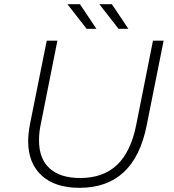

<svg xmlns="http://www.w3.org/2000/svg" viewBox="-20 -895 833 920"><path d="M115 -219Q115 -252 123 -297L204 -700H255L175 -298Q167 -262 167 -222Q167 -134 218 -88Q269 -42 364 -42Q474 -42 540.5 -104.5Q607 -167 633 -298L713 -700H764L683 -295Q624 5 361 5Q244 5 179.5 -54Q115 -113 115 -219ZM303 -875H363L442 -757H395ZM456 -875H516L595 -757H548Z"/></svg>

Font: Idrija
Style: Italic
Weight: 300
Italic angle: -11.3°
Designer: Julieta Ulanovsky
Foundry: Julieta Ulanovsky
Version: Version 7.200